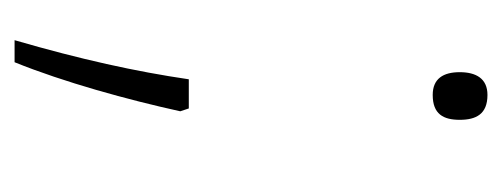

<svg xmlns="http://www.w3.org/2000/svg" viewBox="-238 -338 705 270"><g transform="rotate(90 115.0 -203.5)"><path d="M82 -497C82 -474 91 -459 114 -459C141 -459 149 -474 149 -497C149 -520 141 -536 114 -536C91 -536 82 -520 82 -497ZM137 -104 133 -116H92C81 -41 64 36 37 129H68C96 60 121 -31 137 -104Z"/></g></svg>

Font: Noto Sans Myanmar ExtraLight
Style: Regular
Weight: 200
Designer: Monotype Design Team
Foundry: Monotype Imaging Inc.
Version: Version 2.107